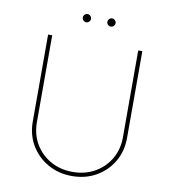

<svg xmlns="http://www.w3.org/2000/svg" viewBox="-94 -957 939 1049"><g transform="rotate(10 375.0 -432.0)"><path d="M613.6 -727.3H636.4V-245.7Q636.4 -171.9 602.1 -113.8Q567.8 -55.8 508.9 -22.2Q449.9 11.4 375 11.4Q300.8 11.4 241.5 -22.4Q182.2 -56.1 147.7 -114.2Q113.3 -172.2 113.6 -245.7V-727.3H136.4V-245.7Q136.4 -178.3 167.4 -125.4Q198.5 -72.4 252.5 -41.9Q306.5 -11.4 375 -11.4Q443.5 -11.4 497.5 -41.9Q551.5 -72.4 582.6 -125.4Q613.6 -178.3 613.6 -245.7ZM306.8 -829.5Q297.6 -829.5 290.8 -836.3Q284.1 -843 284.1 -852.3Q284.1 -861.5 290.8 -868.3Q297.6 -875 306.8 -875Q316.1 -875 322.8 -868.3Q329.5 -861.5 329.5 -852.3Q329.5 -843 322.8 -836.3Q316.1 -829.5 306.8 -829.5ZM443.2 -829.5Q433.9 -829.5 427.2 -836.3Q420.5 -843 420.5 -852.3Q420.5 -861.5 427.2 -868.3Q433.9 -875 443.2 -875Q452.4 -875 459.2 -868.3Q465.9 -861.5 465.9 -852.3Q465.9 -843 459.2 -836.3Q452.4 -829.5 443.2 -829.5Z"/></g></svg>

Font: Inter UI Thin
Style: Regular
Weight: 100
Designer: Rasmus Andersson
Foundry: rsms
Version: 3.2;8d6f07862